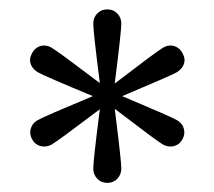

<svg xmlns="http://www.w3.org/2000/svg" viewBox="-20 -825 462 415"><path d="M228 -589.8Q242.2 -477.5 242.2 -460.9Q242.2 -447.8 233.6 -438.7Q225.1 -429.7 211.9 -429.7Q198.7 -429.7 190.2 -438.7Q181.6 -447.8 181.6 -460.9Q181.6 -478 195.8 -588.9L180.7 -577.6Q106 -521 91.8 -512.7Q84 -508.3 75.7 -508.3Q67.4 -508.3 60.5 -512.2Q53.7 -516.1 49.8 -523.4Q45.4 -530.8 45.4 -538.6Q45.4 -546.9 49.6 -554Q53.7 -561 61.5 -565.4Q76.2 -573.7 180.7 -617.2Q76.2 -660.6 61.5 -668.9Q53.7 -673.8 49.3 -680.7Q44.9 -687.5 44.9 -695.3Q44.9 -702.1 49.8 -710.9Q53.7 -718.3 60.5 -722.4Q67.4 -726.6 75.2 -726.6Q84 -726.6 91.8 -721.7Q106 -713.4 180.7 -656.7L195.8 -645.5Q181.6 -756.3 181.6 -773.4Q181.6 -787.1 190.2 -795.9Q198.7 -804.7 211.9 -804.7Q225.1 -804.7 233.6 -795.9Q242.2 -787.1 242.2 -773.4Q242.2 -756.8 228 -644.5Q319.3 -714.4 332 -721.7Q339.8 -726.6 348.6 -726.6Q356.4 -726.6 363.3 -722.4Q370.1 -718.3 374 -710.9Q378.9 -702.1 378.9 -695.3Q378.9 -687.5 374.5 -680.7Q370.1 -673.8 362.3 -668.9Q349.6 -661.6 244.1 -617.2Q349.6 -572.8 362.3 -565.4Q370.1 -561 374.3 -554Q378.4 -546.9 378.4 -538.6Q378.4 -530.8 374 -523.4Q370.1 -516.1 363.3 -512.2Q356.4 -508.3 348.1 -508.3Q340.3 -508.3 332 -512.7Q319.3 -520 228 -589.8Z"/></svg>

Font: Reddit Sans A
Style: Regular
Weight: 400
Designer: Stephen Hutchings
Foundry: Reddit
Version: Version 1.013